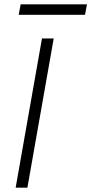

<svg xmlns="http://www.w3.org/2000/svg" viewBox="-20 -863 420 883"><path d="M66 -795H371L380 -843H75ZM52 0H106L227 -686H173Z"/></svg>

Font: Archivo Thin
Style: Italic
Weight: 100
Italic angle: -10°
Designer: Hector Gatti
Foundry: Omnibus-Type
Version: Version 2.001